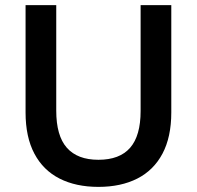

<svg xmlns="http://www.w3.org/2000/svg" viewBox="-20 -720 770 751"><path d="M80 -280V-700H200V-287Q200 -189 241.5 -142Q283 -95 365 -95Q448 -95 489 -142Q530 -189 530 -286V-700H650V-280Q650 -184 615.5 -119Q581 -54 517 -21.5Q453 11 365 11Q277 11 213 -21.5Q149 -54 114.5 -119Q80 -184 80 -280Z"/></svg>

Font: .
Style: 
Weight: 500
Designer: A.Korolkova, Vitaly Kuzmin
Foundry: ParaType Ltd
Version: Version 1.000; Glyphs 3.2, build 3192.0